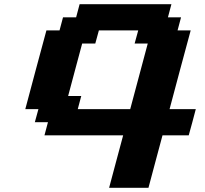

<svg xmlns="http://www.w3.org/2000/svg" viewBox="-20 -895 977 915"><path d="M500 0H687.5Q698.7 -42 720.9 -125.2Q743.2 -208.5 754.4 -250H879.4Q885.3 -270.5 896.5 -312.3Q907.7 -354 913.1 -375H788.1Q804.7 -437.5 838.1 -562.5Q871.6 -687.5 888.7 -750H826.2L842.8 -812.5H780.3L796.9 -875H359.4L342.8 -812.5H280.3L263.7 -750H201.2Q184.1 -687.5 150.6 -562.5Q117.2 -437.5 100.6 -375H163.1L146 -312.5H208.5L191.9 -250H566.9Q555.7 -208.5 533.4 -125.2Q511.2 -42 500 0ZM600.6 -375H350.6L367.2 -437.5H304.7Q315.9 -479.5 338.1 -562.7Q360.4 -646 371.6 -687.5H434.1L451.2 -750H638.7L621.6 -687.5H684.1Z"/></svg>

Font: Faithful 32x
Style: SemiboldOblique
Weight: 400
Foundry: Faithful Resource Pack
Version: Version 1.0; January 27, 2023